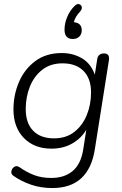

<svg xmlns="http://www.w3.org/2000/svg" viewBox="-20 -762 618 970"><path d="M244 188Q187 188 138 171.5Q89 155 49 127Q35 118 37.5 103.5Q40 89 52 81Q64 73 79 83Q116 109 153.5 123Q191 137 239 137Q305 137 346.5 102.5Q388 68 400 -4L416 -106Q389 -62 344 -36.5Q299 -11 240 -11Q153 -11 100.5 -65Q48 -119 48 -209Q48 -283 76 -348Q104 -413 158.5 -453.5Q213 -494 292 -494Q349 -494 394 -467.5Q439 -441 459 -385L471 -462Q475 -492 506 -492Q536 -492 530 -456L459 -7Q428 188 244 188ZM253 -63Q314 -63 355.5 -95.5Q397 -128 418.5 -181Q440 -234 440 -295Q440 -365 402 -403.5Q364 -442 296 -442Q235 -442 193.5 -409.5Q152 -377 131 -324.5Q110 -272 110 -211Q110 -140 147.5 -101.5Q185 -63 253 -63ZM348 -565Q306 -565 306 -612Q306 -645 320 -677.5Q334 -710 357 -732Q369 -744 379.5 -741Q390 -738 393 -727.5Q396 -717 385 -704Q360 -678 353 -650Q393 -646 393 -609Q393 -589 380.5 -577Q368 -565 348 -565Z"/></svg>

Font: Nunito Light
Style: Italic
Weight: 300
Italic angle: -9°
Designer: Vernon Adams
Foundry: Vernon Adams
Version: Version 3.601; ttfautohint (v1.8.2.53-6de2)